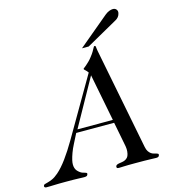

<svg xmlns="http://www.w3.org/2000/svg" viewBox="-213 -997 1007 1105"><g transform="rotate(-15 290.5 -444.0)"><path d="M341.3 -554.2 185.1 -273.9H396ZM172.9 -255.9 143.6 -198.2Q130.9 -173.8 122.6 -150.9Q114.3 -127.9 110.4 -110.8Q106.9 -95.7 107.2 -84Q107.4 -72.3 110.6 -63Q113.8 -53.7 119.9 -46.6Q126 -39.6 134.8 -33.2Q142.1 -27.8 149.4 -25.6Q156.7 -23.4 162.6 -21.7Q168.5 -20 171.6 -18.1Q174.8 -16.1 173.8 -11.2Q172.4 -4.4 168 -1.2Q163.6 2 151.4 2Q146.5 2 138.4 1.7Q130.4 1.5 117.7 1Q105 0.5 86.7 0.2Q68.4 0 43 0Q19.5 0 2.7 0.2Q-14.2 0.5 -26.9 1Q-39.6 1.5 -50.3 1.7Q-61 2 -72.8 2Q-80.6 2 -83.5 -1.5Q-86.4 -4.9 -85.4 -8.8Q-84 -16.1 -77.1 -18.3Q-70.3 -20.5 -58.6 -23.4Q-46.9 -26.4 -30.8 -33.4Q-14.6 -40.5 5.9 -58.1Q34.7 -83 65.4 -125Q96.2 -167 128.4 -222.2L332.5 -573.2Q324.7 -584.5 316.7 -591.1Q308.6 -597.7 309.1 -601.1Q309.1 -602.1 314.5 -606Q319.8 -609.9 327.9 -616.7Q335.9 -623.5 345.9 -633.3Q356 -643.1 365.7 -655.8Q378.4 -671.9 384.8 -682.9Q391.1 -693.8 394.5 -700.2Q397.9 -706.5 399.7 -709.2Q401.4 -711.9 404.8 -711.9Q410.2 -711.9 410.6 -705.1Q411.1 -698.2 413.6 -683.1L532.7 -76.2Q536.1 -58.6 543 -48.6Q549.8 -38.6 557.6 -33.2Q565.4 -27.8 573.5 -25.9Q581.5 -23.9 587.6 -22.2Q593.8 -20.5 597.4 -18.3Q601.1 -16.1 599.6 -9.8Q598.1 -3.9 594.2 -1Q590.3 2 581.1 2Q577.1 2 569.3 1.7Q561.5 1.5 547.1 1Q532.7 0.5 510.3 0.2Q487.8 0 454.6 0Q431.2 0 415 0.2Q398.9 0.5 387.7 1Q376.5 1.5 369.6 1.7Q362.8 2 358.4 2Q349.1 2 346.9 -1.7Q344.7 -5.4 345.7 -9.8Q347.2 -16.1 352.8 -18.8Q358.4 -21.5 366.5 -22.9Q374.5 -24.4 383.8 -25.6Q393.1 -26.9 401.6 -30.8Q410.2 -34.7 417 -42Q423.8 -49.3 426.8 -63Q430.2 -78.1 429.4 -91.6Q428.7 -105 424.8 -123L398.9 -255.9ZM331.1 -717.8 513.2 -870.1Q525.9 -880.4 538.3 -885.3Q550.8 -890.1 560.5 -890.1Q574.2 -890.1 581.5 -880.9Q588.9 -871.6 585.9 -858.9Q583.5 -846.7 576.2 -837.6Q568.8 -828.6 558.6 -823.2L371.1 -717.8Z"/></g></svg>

Font: XB Zar
Style: Italic
Weight: 400
Italic angle: -12°
Designer: Behnam
Foundry: Irmug
Version: Version 8.005 2009